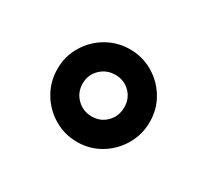

<svg xmlns="http://www.w3.org/2000/svg" viewBox="-63 -816 439 408"><g transform="rotate(30 156.5 -612.5)"><path d="M157 -499.5Q126 -499.5 100 -515Q74 -530.5 58.8 -556.5Q43.5 -582.5 43.5 -613.5Q43.5 -644.5 58.8 -670.2Q74 -696 100 -711.2Q126 -726.5 157 -726.5Q188 -726.5 213.8 -711.2Q239.5 -696 254.8 -670.2Q270 -644.5 270 -613.5Q270 -582.5 254.8 -556.5Q239.5 -530.5 213.8 -515Q188 -499.5 157 -499.5ZM157 -562Q178.5 -562 193 -576.8Q207.5 -591.5 207.5 -613.5Q207.5 -635 193 -649.5Q178.5 -664 157 -664Q135.5 -664 120.5 -649.5Q105.5 -635 105.5 -613.5Q105.5 -591.5 120.5 -576.8Q135.5 -562 157 -562Z"/></g></svg>

Font: Sono Medium
Style: Regular
Weight: 500
Designer: Tyler Finck
Foundry: Tyler Finck
Version: Version 2.112